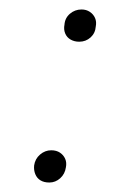

<svg xmlns="http://www.w3.org/2000/svg" viewBox="-20 -381 287 405"><path d="M84 4Q73 4 65.5 -0.5Q58 -5 54.5 -13.5Q51 -22 52 -32Q54 -46 64.5 -55Q75 -64 88 -64Q99 -64 106.5 -59Q114 -54 117.5 -46Q121 -38 119 -28Q117 -14 107 -5Q97 4 84 4ZM147 -293Q137 -293 129 -297.5Q121 -302 117.5 -310.5Q114 -319 116 -329Q117 -343 127.5 -352Q138 -361 152 -361Q162 -361 169.5 -356Q177 -351 180.5 -343Q184 -335 182 -325Q181 -311 171 -302Q161 -293 147 -293Z"/></svg>

Font: Ysabeau ExtraLight
Style: Italic
Weight: 250
Italic angle: -12°
Version: Version 2.000;gftools[0.9.27.dev2+g8671c4b]